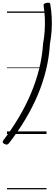

<svg xmlns="http://www.w3.org/2000/svg" viewBox="-53 -1017 413 1457"><path d="M-24 43Q38 -39 90 -126.5Q142 -214 181 -306Q220 -398 244 -493.5Q268 -589 274 -687Q283 -734 286 -782Q289 -830 287.5 -876.5Q286 -923 279 -964Q276 -980 281 -986.5Q286 -993 300 -995Q313 -998 320.5 -995.5Q328 -993 329 -983Q337 -935 339.5 -884.5Q342 -834 338.5 -784Q335 -734 326 -684Q320 -584 296.5 -487Q273 -390 233.5 -296.5Q194 -203 140 -112.5Q86 -22 18 66Q9 78 1 80Q-7 82 -20 75Q-31 69 -32.5 62Q-34 55 -24 43ZM0 410H300V420H0ZM0 -20H300V0H0ZM0 -505H300V-500H0ZM0 -930H300V-920H0Z"/></svg>

Font: Playwrite DE LA Guides
Style: Regular
Weight: 400
Designer: Veronika Burian, José Scaglione
Foundry: TypeTogether
Version: Version 1.003